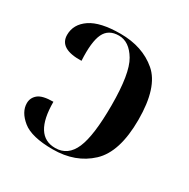

<svg xmlns="http://www.w3.org/2000/svg" viewBox="-132 -669 787 799"><g transform="rotate(30 261.5 -269.0)"><path d="M221 10Q330 10 399.5 -55Q469 -120 469 -275Q469 -431 400.5 -489.5Q332 -548 226 -548Q129 -548 82 -516Q35 -484 35 -433Q35 -366 141 -369Q136 -458 155 -498Q174 -538 224 -538Q274 -538 308 -480.5Q342 -423 342 -271Q342 -126 315 -63Q288 0 227 0Q125 0 125 -163Q73 -163 52.5 -146Q32 -129 32 -103Q32 -61 75.5 -25.5Q119 10 221 10Z"/></g></svg>

Font: Noto Serif Display Semi
Style: Regular
Weight: 600
Designer: Monotype Design Team
Foundry: Monotype Imaging Inc.
Version: Version 1.900